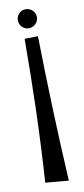

<svg xmlns="http://www.w3.org/2000/svg" viewBox="-87 -549 359 822"><g transform="rotate(-10 92.0 -138.5)"><path d="M143 239C131 24 124 -177 120 -393L62 -392C61 -178 56 16 42 230ZM130 -475C130 -497 111 -516 88 -516C65 -516 47 -497 47 -475C47 -452 65 -433 88 -433C111 -433 130 -452 130 -475Z"/></g></svg>

Font: Englebert
Style: Regular
Weight: 400
Designer: Astigmatic (AOETI)
Foundry: Astigmatic (AOETI)
Version: Version 1.000